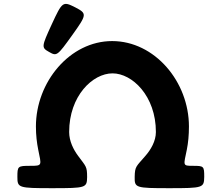

<svg xmlns="http://www.w3.org/2000/svg" viewBox="-20 -987 1160 1005"><path d="M237 -715C277 -692 280 -694 358 -803C436 -912 436 -916 373 -949C309 -981 306 -979 251 -860C197 -742 196 -738 237 -715ZM342 -296C342 -485 465 -603 569 -603C672 -603 796 -485 796 -296C796 -248 769 -203 741 -171C693 -115 686 -117 685 -61C684 -4 689 -2 866 -2C1043 -2 1048 -4 1049 -61C1049 -117 1047 -119 991 -119C934 -119 941 -120 958 -204C965 -239 969 -279 969 -325C969 -559 790 -772 567 -772C346 -772 168 -558 168 -325C168 -279 173 -239 180 -204C197 -120 203 -119 138 -119C73 -119 71 -117 71 -61C71 -4 76 -2 253 -2C430 -2 435 -4 436 -60C436 -117 430 -115 389 -171C365 -203 342 -248 342 -296Z"/></svg>

Font: Hussar Print
Style: Bold
Weight: 700
Foundry: Cannot Into Space Fonts
Version: Version 2.00